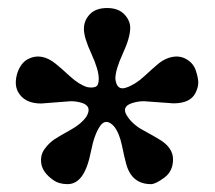

<svg xmlns="http://www.w3.org/2000/svg" viewBox="-20 -764 543 486"><path d="M418.9 -502.4 344.2 -507.8Q329.1 -507.8 314 -502.9Q287.1 -494.1 301 -471.7Q314.9 -449.2 342 -434.6Q369.1 -419.9 383.3 -411.1Q418 -390.6 418 -360.6Q418 -330.6 395.8 -314.2Q373.5 -297.9 362.3 -297.9Q313 -297.9 299.3 -349.6Q294.9 -365.2 288.6 -396Q282.2 -426.8 269 -443.8Q248.5 -466.3 233.6 -445.3Q218.8 -424.3 210.4 -381.6Q202.1 -338.9 187.5 -318.4Q172.9 -297.9 150.9 -297.9Q128.9 -297.9 114.3 -308.6Q88.4 -327.1 84.7 -348.9Q81.1 -370.6 92.8 -386.7Q104.5 -402.8 118.2 -411.6Q131.8 -420.4 158.4 -435.1Q185.1 -449.7 198.7 -468.8Q213.9 -494.6 188 -503.4Q173.8 -507.8 159.2 -507.8L84 -502Q41 -502 24.9 -532.7Q20 -543 20 -554.7Q20 -566.4 23.9 -579.1Q32.7 -605.5 52.2 -615.2Q85.4 -631.3 121.1 -602.5Q133.8 -592.3 157 -571Q180.2 -549.8 200.7 -543.5Q213.9 -541 221.9 -544.4Q230 -547.9 230 -564.5Q230 -587.4 211.2 -628.2Q192.4 -668.9 192.4 -690.7Q192.4 -712.4 207.5 -728Q222.7 -743.7 251 -743.7Q279.3 -743.7 294.4 -728Q309.6 -712.4 309.6 -693.4Q309.6 -668.9 290.8 -628.2Q272 -587.4 272 -564.5Q275.4 -534.2 298.8 -542Q322.3 -549.8 345.2 -571Q368.2 -592.3 380.6 -602.5Q393.1 -612.8 406.2 -617.2Q430.7 -625.5 450 -615.2Q469.2 -605 475.6 -585.7Q481.9 -566.4 481.9 -554.7Q481.9 -543 474.6 -528.3Q461.4 -502.4 418.9 -502.4Z"/></svg>

Font: Arbutus Slab
Style: Regular
Weight: 400
Designer: Karolina Lach
Foundry: Karolina Lach
Version: Version 1.001; ttfautohint (v0.92) -l 10 -r 16 -G 200 -x 7 -